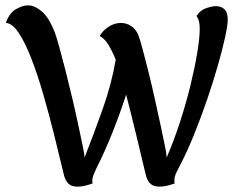

<svg xmlns="http://www.w3.org/2000/svg" viewBox="-20 -690 911 720"><path d="M271 10Q248 10 236.5 -1.5Q225 -13 220 -33Q203 -104 183.5 -182.5Q164 -261 142.5 -335.5Q121 -410 97.5 -470.5Q74 -531 50 -567Q26 -603 2 -604Q15 -642 40.5 -656Q66 -670 84 -670Q110 -670 137 -647Q164 -624 186 -567Q192 -551 202.5 -513Q213 -475 225.5 -426Q238 -377 250.5 -324Q263 -271 273 -224Q283 -177 290 -143.5Q297 -110 297 -99Q330 -183 364 -278Q398 -373 414 -466Q402 -496 387.5 -520.5Q373 -545 354 -555Q365 -575 387 -589.5Q409 -604 434 -604Q453 -604 471 -593Q489 -582 499 -558Q505 -542 515 -505Q525 -468 537 -419.5Q549 -371 560.5 -319.5Q572 -268 582 -221.5Q592 -175 598.5 -142.5Q605 -110 605 -99Q632 -162 655 -232.5Q678 -303 694.5 -371Q711 -439 720 -494Q729 -549 729 -582Q729 -596 726.5 -608Q724 -620 717 -630Q731 -652 753.5 -659.5Q776 -667 789 -667Q809 -667 821.5 -655.5Q834 -644 834 -616Q834 -596 824.5 -552Q815 -508 798 -448Q781 -388 758 -320.5Q735 -253 708 -186Q681 -119 651 -62Q641 -43 637.5 -33.5Q634 -24 634 -15Q634 -12 634 -9Q634 -6 635 -2Q601 10 579 10Q555 10 543.5 -1.5Q532 -13 527 -33Q505 -127 491 -183.5Q477 -240 468.5 -274.5Q460 -309 453 -335Q430 -264 401.5 -192.5Q373 -121 343 -62Q334 -43 330.5 -33.5Q327 -24 326 -15Q326 -12 326.5 -9Q327 -6 327 -2Q294 10 271 10Z"/></svg>

Font: Paprika
Style: Regular
Weight: 400
Designer: Eduardo Rodriguez Tunni
Foundry: Eduardo Rodriguez Tunni
Version: Version 1.010; ttfautohint (v1.8.3)